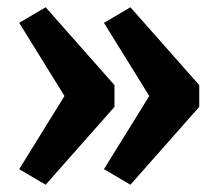

<svg xmlns="http://www.w3.org/2000/svg" viewBox="-20 -545 595 530"><path d="M106 -35 33 -78 158 -280 33 -482 106 -525 296 -310V-250ZM340 -35 267 -78 392 -280 267 -482 340 -525 530 -310V-250Z"/></svg>

Font: REM Medium
Style: Regular
Weight: 500
Designer: Octavio Pardo
Foundry: Ashler Design
Version: Version 1.005;gftools[0.9.28]